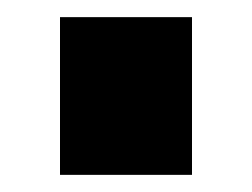

<svg xmlns="http://www.w3.org/2000/svg" viewBox="-20 -442 294 224"><path d="M204 -238V-422H50V-238Z"/></svg>

Font: Raleway Black
Style: Regular
Weight: 900
Designer: Matt McInerney, Pablo Impallari, Rodrigo Fuenzalida
Foundry: Matt McInerney, Pablo Impallari, Rodrigo Fuenzalida
Version: Version 3.000g; ttfautohint (v1.5) -l 8 -r 28 -G 28 -x 14 -D